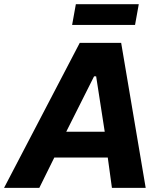

<svg xmlns="http://www.w3.org/2000/svg" viewBox="-70 -907 764 927"><path d="M315 -700H515L633.4 0H470.4L443.2 -198.4L442 -230L394.2 -538.4H384.2L228.8 -229.2L217.8 -198.2L119.8 0H-50.4ZM174.6 -271H503.2L519 -146.4H114.8ZM296.2 -886.6H600L582 -786.6H278.2Z"/></svg>

Font: Fixel Italic Variable 20240409 Display Thin
Style: Italic
Weight: 100
Italic angle: -10°
Designer: AlfaBravo + MacPaw
Foundry: Kyrylo Tkachov, Marchela Mozhyna, Serhii Makarenko, Maria Weinstein, Zakhar Kryvoshyya
Version: Version 1.211;Glyphs 3.2 (3225)